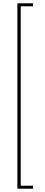

<svg xmlns="http://www.w3.org/2000/svg" viewBox="-20 -954 273 1159"><path d="M85 185V-934H179V-916H105V167H179V185Z"/></svg>

Font: Poppins Variable
Style: Regular
Weight: 100
Designer: Jonny Pinhorn
Foundry: Indian Type Foundry
Version: Version 6.000